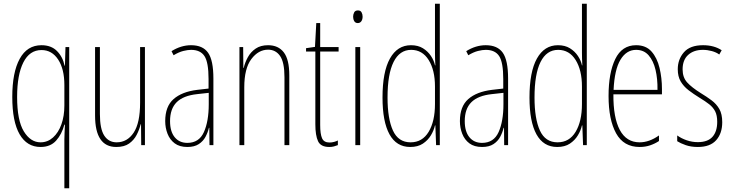

<svg xmlns="http://www.w3.org/2000/svg" viewBox="-20 -780 3936 1032"><path d="M326 -30Q326 -41 327 -64.5Q328 -88 329 -110H326Q312 -58 281.5 -24Q251 10 198 10Q125 10 85.5 -58Q46 -126 46 -259Q46 -391 86 -464Q126 -537 203 -537Q256 -537 287 -505Q318 -473 327 -427H329L332 -527H352V232H326ZM198 -15Q236 -15 265 -41Q294 -67 310 -111.5Q326 -156 326 -213V-323Q326 -409 292.5 -460Q259 -511 203 -511Q139 -511 105.5 -444.5Q72 -378 72 -259Q72 -133 108 -74Q144 -15 198 -15Z M759 -527V0H739L738 -112H736Q729 -83 714.5 -55Q700 -27 674 -8.5Q648 10 605 10Q491 10 491 -159V-527H517V-167Q517 -87 540.5 -51Q564 -15 607 -15Q664 -15 698.5 -67Q733 -119 733 -228V-527Z M1007 -537Q1070 -537 1098.5 -496.5Q1127 -456 1127 -358V0H1106L1105 -93H1103Q1097 -68 1084.5 -44.5Q1072 -21 1048.5 -5.5Q1025 10 987 10Q945 10 919 -9.5Q893 -29 880.5 -61Q868 -93 868 -129Q868 -208 913 -247.5Q958 -287 1040 -297L1101 -304V-355Q1101 -445 1079 -478.5Q1057 -512 1007 -512Q989 -512 965 -506Q941 -500 913 -483L902 -505Q953 -537 1007 -537ZM1039 -274Q965 -266 929.5 -230.5Q894 -195 894 -129Q894 -73 919 -42.5Q944 -12 987 -12Q1050 -12 1076 -70Q1102 -128 1102 -220V-281Z M1421 -537Q1476 -537 1505.5 -498.5Q1535 -460 1535 -375V0H1509V-365Q1509 -445 1485.5 -479Q1462 -513 1421 -513Q1369 -513 1331 -462.5Q1293 -412 1293 -311V0H1267V-527H1287L1288 -415H1290Q1297 -445 1312.5 -473Q1328 -501 1354.5 -519Q1381 -537 1421 -537Z M1751 -14Q1764 -14 1776.5 -17.5Q1789 -21 1796 -25V0Q1786 4 1775 7Q1764 10 1750 10Q1704 10 1689.5 -21Q1675 -52 1675 -112V-503H1625V-521L1673 -528L1680 -656H1701V-527H1800V-503H1701V-108Q1701 -60 1711 -37Q1721 -14 1751 -14Z M1904 -724Q1918 -724 1923.5 -713.5Q1929 -703 1929 -691Q1929 -675 1922 -665.5Q1915 -656 1903 -656Q1890 -656 1884 -666.5Q1878 -677 1878 -690Q1878 -702 1883.5 -713Q1889 -724 1904 -724ZM1916 -527V0H1890V-527Z M2185 10Q2111 10 2073.5 -58Q2036 -126 2036 -256Q2036 -394 2076 -465.5Q2116 -537 2189 -537Q2227 -537 2253.5 -520.5Q2280 -504 2296.5 -479Q2313 -454 2318 -429H2320Q2319 -448 2318.5 -464.5Q2318 -481 2318 -497V-760H2344V0H2324L2320 -106H2318Q2312 -79 2296 -52.5Q2280 -26 2253 -8Q2226 10 2185 10ZM2187 -15Q2250 -15 2284 -71.5Q2318 -128 2318 -221V-315Q2318 -403 2284 -457.5Q2250 -512 2190 -512Q2128 -512 2095.5 -447Q2063 -382 2063 -256Q2063 -142 2092 -78.5Q2121 -15 2187 -15Z M2591 -537Q2654 -537 2682.5 -496.5Q2711 -456 2711 -358V0H2690L2689 -93H2687Q2681 -68 2668.5 -44.5Q2656 -21 2632.5 -5.5Q2609 10 2571 10Q2529 10 2503 -9.5Q2477 -29 2464.5 -61Q2452 -93 2452 -129Q2452 -208 2497 -247.5Q2542 -287 2624 -297L2685 -304V-355Q2685 -445 2663 -478.5Q2641 -512 2591 -512Q2573 -512 2549 -506Q2525 -500 2497 -483L2486 -505Q2537 -537 2591 -537ZM2623 -274Q2549 -266 2513.5 -230.5Q2478 -195 2478 -129Q2478 -73 2503 -42.5Q2528 -12 2571 -12Q2634 -12 2660 -70Q2686 -128 2686 -220V-281Z M2975 10Q2901 10 2863.5 -58Q2826 -126 2826 -256Q2826 -394 2866 -465.5Q2906 -537 2979 -537Q3017 -537 3043.5 -520.5Q3070 -504 3086.5 -479Q3103 -454 3108 -429H3110Q3109 -448 3108.5 -464.5Q3108 -481 3108 -497V-760H3134V0H3114L3110 -106H3108Q3102 -79 3086 -52.5Q3070 -26 3043 -8Q3016 10 2975 10ZM2977 -15Q3040 -15 3074 -71.5Q3108 -128 3108 -221V-315Q3108 -403 3074 -457.5Q3040 -512 2980 -512Q2918 -512 2885.5 -447Q2853 -382 2853 -256Q2853 -142 2882 -78.5Q2911 -15 2977 -15Z M3399 -537Q3452 -537 3482 -503Q3512 -469 3525 -415Q3538 -361 3538 -301V-273H3277Q3276 -148 3311.5 -81.5Q3347 -15 3418 -15Q3470 -15 3522 -52V-22Q3501 -8 3475 1Q3449 10 3418 10Q3332 10 3291.5 -63.5Q3251 -137 3251 -264Q3251 -388 3287 -462.5Q3323 -537 3399 -537ZM3399 -512Q3347 -512 3315 -459Q3283 -406 3278 -297H3514Q3515 -356 3503.5 -404.5Q3492 -453 3466.5 -482.5Q3441 -512 3399 -512Z M3862 -123Q3862 -63 3829.5 -26.5Q3797 10 3731 10Q3694 10 3665.5 0Q3637 -10 3620 -21V-52Q3642 -36 3671 -26Q3700 -16 3731 -16Q3784 -16 3809.5 -44.5Q3835 -73 3835 -125Q3835 -160 3824 -181.5Q3813 -203 3792 -219.5Q3771 -236 3741 -254Q3707 -275 3680.5 -295.5Q3654 -316 3638.5 -342.5Q3623 -369 3623 -408Q3623 -461 3656 -499Q3689 -537 3759 -537Q3818 -537 3859 -510L3846 -487Q3830 -499 3806 -505.5Q3782 -512 3758 -512Q3709 -512 3679 -485Q3649 -458 3649 -407Q3649 -364 3673.5 -337Q3698 -310 3746 -280Q3779 -260 3805 -240.5Q3831 -221 3846.5 -194Q3862 -167 3862 -123Z"/></svg>

Font: Noto Sans Hebrew ExtraCondensed Thin
Style: Regular
Weight: 100
Width: 2
Designer: Monotype Design Team
Foundry: Monotype Imaging Inc.
Version: Version 2.004; ttfautohint (v1.8.4.7-5d5b)